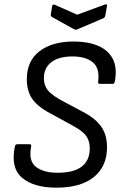

<svg xmlns="http://www.w3.org/2000/svg" viewBox="-20 -857 564 888"><path d="M241 11Q136 11 82 -35Q28 -81 49 -180Q50 -190 61 -190H115Q127 -190 124 -179Q111 -112 146.5 -85Q182 -58 247 -58Q321 -58 358 -86.5Q395 -115 395 -170Q395 -195 387 -213.5Q379 -232 360 -247.5Q341 -263 309 -280L201 -339Q168 -358 146.5 -379Q125 -400 114.5 -427.5Q104 -455 104 -490Q104 -575 162.5 -620Q221 -665 322 -665Q387 -665 434 -645Q481 -625 502 -584Q523 -543 511 -479Q508 -469 501 -469H442Q432 -469 434 -480Q442 -542 409 -569Q376 -596 315 -596Q252 -596 217.5 -569.5Q183 -543 183 -496Q183 -475 190.5 -457.5Q198 -440 215 -425.5Q232 -411 258 -396L361 -341Q402 -320 427 -296Q452 -272 463.5 -243Q475 -214 475 -176Q475 -88 414.5 -38.5Q354 11 241 11ZM465 -836Q470 -838 473 -836.5Q476 -835 475 -830L467 -785Q465 -776 459 -773L337 -721Q331 -718 324 -721L221 -778Q214 -782 215 -790L221 -828Q223 -839 233 -835L337 -789Z"/></svg>

Font: Sofia Sans Semi Condensed
Style: Italic
Weight: 400
Italic angle: -9°
Designer: Botio Nikoltchev, Ani Petrova
Foundry: lettersoup
Version: Version 4.101